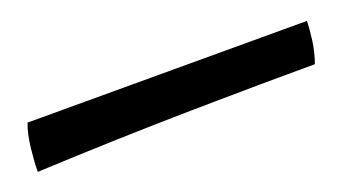

<svg xmlns="http://www.w3.org/2000/svg" viewBox="-64 -720 429 239"><g transform="rotate(-20 150.5 -600.0)"><path d="M-39 -569Q-39 -581 -37 -599.5Q-35 -618 -30 -631H340Q340 -621 338 -606Q336 -591 331 -577Q266 -577 168.5 -575.5Q71 -574 -39 -569Z"/></g></svg>

Font: Vollkorn ExtraBold
Style: Regular
Weight: 800
Designer: Friedrich Althausen
Foundry: Friedrich Althausen
Version: Version 5.000; ttfautohint (v1.8.3)